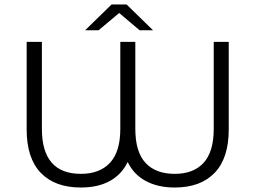

<svg xmlns="http://www.w3.org/2000/svg" viewBox="-20 -831 1140 857"><path d="M1001 -644V-253Q1001 -125 938 -59.5Q875 6 760 6Q684 6 630 -23.5Q576 -53 550 -108Q523 -52 470 -23Q417 6 341 6Q225 6 162 -59.5Q99 -125 99 -253V-644H167V-256Q167 -55 341 -55Q425 -55 471 -104.5Q517 -154 517 -256V-644H584V-256Q584 -153 629.5 -104Q675 -55 760 -55Q844 -55 889 -104.5Q934 -154 934 -256V-644ZM603 -696 512 -773 420 -696H360L478 -811H545L663 -696Z"/></svg>

Font: Montserrat Ace
Style: Regular
Weight: 400
Designer: Julieta Ulanovsky
Foundry: Julieta Ulanovsky
Version: Version 1